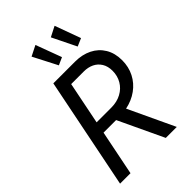

<svg xmlns="http://www.w3.org/2000/svg" viewBox="-279 -1066 1170 1170"><g transform="rotate(-45 306.5 -481.0)"><path d="M176.8 -719.7H364.3Q424.8 -719.7 472.2 -696.3Q519.5 -672.9 546.4 -628.4Q573.2 -584 573.2 -522.9Q573.2 -465.8 549.3 -418.9Q525.4 -372.1 481.9 -340.6Q438.5 -309.1 381.3 -297.4L521 0H426.3L289.1 -291H180.7L122.1 0H32.2ZM198.2 -928.7 265.1 -962.4 327.1 -795.4 278.3 -773.4ZM364.3 -928.7 430.2 -962.4 491.2 -795.4 440.4 -773.4ZM322.3 -365.2Q370.6 -365.2 408 -385.3Q445.3 -405.3 465.8 -440.2Q486.3 -475.1 486.3 -518.6Q486.3 -557.6 469.5 -585Q452.6 -612.3 424.1 -626Q395.5 -639.6 359.4 -639.6H250.5L195.3 -365.2Z"/></g></svg>

Font: Reddit Sans Chocolate
Style: Italic
Weight: 400
Italic angle: -11.25°
Designer: Stephen Hutchings
Version: Version 1.013